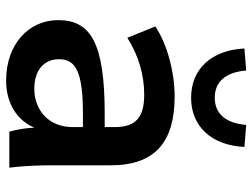

<svg xmlns="http://www.w3.org/2000/svg" viewBox="-120 -707 838 638"><g transform="rotate(90 299.0 -388.0)"><path d="M247.6 10.7C323.7 10.7 379.4 -25.4 404.3 -83C405.3 -55.7 409.7 -27.3 417.5 0H537.1C531.2 -47.9 529.3 -96.2 529.3 -143.6V-336.9C529.3 -485.8 450.2 -549.3 300.3 -549.3C219.7 -549.3 124 -523.9 67.9 -484.9L105.5 -392.1C164.6 -429.7 230 -448.2 294.4 -448.2C368.7 -448.2 402.3 -421.4 402.3 -350.6V-316.9H357.9C119.6 -316.9 46.9 -269 46.9 -162.1C46.9 -64 127.4 10.7 247.6 10.7ZM304.7 -604C400.4 -604 462.9 -671.9 468.3 -781.2L395 -787.1C389.6 -719.7 358.4 -682.6 304.7 -682.6C251 -682.6 219.7 -719.7 214.4 -787.1L141.1 -781.2C146.5 -671.9 209 -604 304.7 -604ZM274.9 -83C213.4 -83 176.8 -115.2 176.8 -165C176.8 -219.7 215.8 -244.6 358.9 -244.6H402.3V-210C402.3 -131.3 346.2 -83 274.9 -83Z"/></g></svg>

Font: Winston SemiBold
Style: Regular
Weight: 600
Designer: Vernon Adams, Kim Jin-seong, David Berlow, Cristiano Sobral
Foundry: The Winston Project Authors
Version: Version 3.004